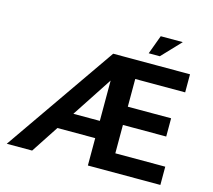

<svg xmlns="http://www.w3.org/2000/svg" viewBox="-116 -978 1239 1118"><g transform="rotate(15 504.0 -418.5)"><path d="M504 -630 576 -622 168 0H15L478 -667H941V-558H640V-391H901V-281H640V-110H941V0H504ZM555 -165H188L242 -269H564ZM677 -723 719 -837H852L744 -723Z"/></g></svg>

Font: Maven Pro SemiBold
Style: Regular
Weight: 600
Designer: Joe Prince
Foundry: Joe Prince
Version: Version 2.103